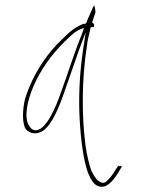

<svg xmlns="http://www.w3.org/2000/svg" viewBox="-20 -578 552 748"><path d="M74 -176C67 -136 68 -95 80 -75C97 -56 126 -51 154 -73C184 -100 208 -155 228 -212C248 -267 267 -325 287 -381L314 -453L303 -380C291 -297 287 -220 289 -143C292 -60 302 39 323 96C335 125 348 142 362 147C394 159 419 129 441 94L454 72C456 70 454 69 449 68C442 72 442 69 442 63V66L427 88C419 102 410 114 400 123C390 135 381 137 371 131C358 126 347 110 336 87C327 62 319 29 313 -12C299 -121 297 -262 319 -402C321 -421 326 -438 329 -453L333 -471L339 -473C344 -473 346 -472 346 -471V-473C348 -482 347 -487 339 -490C344 -507 348 -518 352 -531C351 -545 348 -555 347 -558C347 -557 344 -553 342 -549C338 -539 321 -503 315 -486V-488C311 -484 311 -485 305 -485C273 -473 252 -455 219 -422C172 -378 123 -310 94 -238C84 -214 77 -194 74 -176ZM108 -236C136 -305 184 -369 229 -413C251 -434 269 -454 293 -464L307 -469L299 -445C270 -375 244 -290 216 -214C204 -180 161 -61 113 -71C105 -73 100 -78 95 -86C71 -117 87 -186 108 -236Z"/></svg>

Font: Stray Cat
Style: ExLtCnObl
Weight: 200
Version: Version 1.0